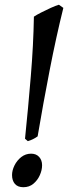

<svg xmlns="http://www.w3.org/2000/svg" viewBox="-20 -762 285 802"><path d="M244.6 -729Q214.4 -607.4 187.3 -468Q160.2 -328.6 137.2 -192.4Q118.2 -178.7 96.2 -172.4L84.5 -182.6Q97.7 -311 108.6 -442.4Q119.6 -573.7 121.6 -692.4Q132.3 -699.7 151.9 -709.7Q171.4 -719.7 191.9 -729Q212.4 -738.3 226.1 -742.2ZM155.8 -71.8Q155.8 -51.3 146.2 -30Q136.7 -8.8 119.4 5.6Q102.1 20 77.6 20Q54.2 20 42.2 6.1Q30.3 -7.8 30.3 -30.8Q30.3 -50.3 40.5 -71Q50.8 -91.8 68.8 -106Q86.9 -120.1 109.9 -120.1Q131.3 -120.1 143.6 -106.4Q155.8 -92.8 155.8 -71.8Z"/></svg>

Font: Gentium Book Plus
Style: Italic
Weight: 400
Italic angle: -8°
Designer: Victor Gaultney, Annie Olsen, Iska Routamaa, Becca Hirsbrunner
Foundry: SIL International
Version: Version 6.101